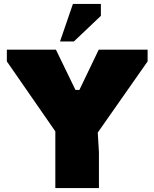

<svg xmlns="http://www.w3.org/2000/svg" viewBox="-20 -962 790 982"><path d="M263 0V-290L15 -648V-708H266L366 -502H386L485 -708H735V-648L480 -284L486 -183V0ZM287 -750 353 -942H496V-881L358 -750Z"/></svg>

Font: Rowdies
Style: Bold
Weight: 700
Designer: Jaikishan Patel
Version: Version 1.000; ttfautohint (v1.8.3)